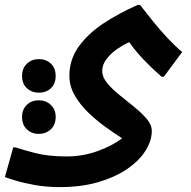

<svg xmlns="http://www.w3.org/2000/svg" viewBox="-50 -499 779 783"><path d="M195 264Q138 264 91.5 255.5Q45 247 14 237.5Q-17 228 -30 223L4 102H13Q36 110 91 124.5Q146 139 221 139Q288 139 348.5 117Q409 95 448 65Q417 45 380 18.5Q343 -8 309.5 -40.5Q276 -73 254.5 -110.5Q233 -148 233 -190Q233 -256 271 -309Q309 -362 372.5 -404Q436 -446 512 -479H521Q545 -448 574 -412Q603 -376 634 -343Q665 -310 693 -287L618 -186H609Q569 -221 536.5 -255Q504 -289 477 -327Q458 -319 432 -302Q406 -285 386.5 -261Q367 -237 367 -209Q367 -184 387.5 -159.5Q408 -135 438 -111Q468 -87 498 -62.5Q528 -38 548.5 -14Q569 10 569 35Q569 75 543.5 115.5Q518 156 469.5 189.5Q421 223 351.5 243.5Q282 264 195 264ZM109 -121Q80 -121 60 -139Q40 -157 40 -189Q40 -221 60 -239.5Q80 -258 109 -258Q138 -258 157.5 -239.5Q177 -221 177 -189Q177 -157 157.5 -139Q138 -121 109 -121ZM108 47Q79 47 59.5 28.5Q40 10 40 -22Q40 -53 59.5 -71.5Q79 -90 108 -90Q137 -90 157 -71.5Q177 -53 177 -22Q177 10 157 28.5Q137 47 108 47Z"/></svg>

Font: Kufam SemiBold
Style: Regular
Weight: 600
Designer: Wael Morcos, Artur Schmal
Foundry: Original Type
Version: Version 1.300; ttfautohint (v1.8.3)